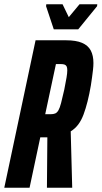

<svg xmlns="http://www.w3.org/2000/svg" viewBox="-35 -876 474 896"><path d="M-15 0 131 -688H273Q320 -688 348 -676Q376 -664 388.5 -640.5Q401 -617 401 -582Q401 -567 399 -550Q397 -533 394.5 -514.5Q392 -496 389 -477Q382 -436 373.5 -402.5Q365 -369 355 -342Q345 -315 330.5 -295.5Q316 -276 295 -263L302 0H184L186 -235Q185 -235 183.5 -235Q182 -235 181 -235H153L103 0ZM176 -343H201Q214 -343 222.5 -346.5Q231 -350 237.5 -361Q244 -372 250 -395Q256 -418 265 -458Q272 -493 275.5 -514Q279 -535 279 -548Q279 -560 276 -566Q273 -572 266.5 -574.5Q260 -577 249 -577H226ZM216 -739 180 -847 181 -856H257L286 -796L336 -856H419L418 -847L330 -739Z"/></svg>

Font: Saira UltraCondensed ExtraBold
Style: Italic
Weight: 800
Width: 1
Italic angle: -12°
Designer: Hector Gatti with collaboration of the Omnibus-Type team
Foundry: Omnibus-Type
Version: Version 1.101